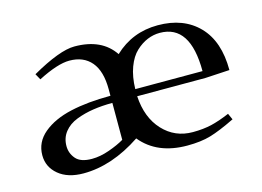

<svg xmlns="http://www.w3.org/2000/svg" viewBox="-70 -580 972 711"><g transform="rotate(-15 415.5 -224.5)"><path d="M41 -97.2Q41 -147.5 81.5 -181.4Q122.1 -215.3 188 -230.2Q253.9 -245.1 341.8 -245.1V-270Q341.8 -339.8 312 -375Q282.2 -410.2 228 -410.2Q183.1 -410.2 106.9 -371.1L94.2 -394Q203.1 -456.1 259.8 -456.1Q364.3 -456.1 411.1 -386.2Q480.5 -452.1 578.1 -452.1Q676.8 -452.1 734.4 -392.8Q792 -333.5 792 -223.1L699.2 -217.8H437Q441.9 -134.8 487.8 -85.4Q533.7 -36.1 602.1 -36.1Q643.1 -36.1 675.3 -43.9Q707.5 -51.8 745.1 -67.9L755.9 -43.9Q696.8 -15.1 659.4 -4.2Q622.1 6.8 569.8 6.8Q454.1 6.8 393.1 -67.9Q281.2 6.8 171.9 6.8Q111.8 6.8 76.4 -22.7Q41 -52.2 41 -97.2ZM136.2 -106.9Q136.2 -79.6 154.3 -58.3Q172.4 -37.1 215.8 -37.1Q247.6 -37.1 282.7 -49.6Q317.9 -62 341.8 -76.2V-217.8Q302.2 -217.8 268.1 -212.6Q233.9 -207.5 202.9 -195.6Q171.9 -183.6 154.1 -160.9Q136.2 -138.2 136.2 -106.9ZM437 -245.1H694.8Q694.8 -422.9 578.1 -422.9Q553.7 -422.9 530.5 -413.3Q507.3 -403.8 486.1 -384Q464.8 -364.3 451.4 -328.4Q438 -292.5 437 -245.1Z"/></g></svg>

Font: Dehuti Alt
Style: Bold
Weight: 700
Version: Version 1.2